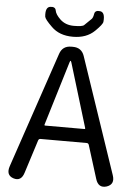

<svg xmlns="http://www.w3.org/2000/svg" viewBox="-62 -985 730 1035"><g transform="rotate(5 303.5 -468.0)"><path d="M50 0Q8 -14 25 -64L237 -690Q252 -734 299 -734H308Q355 -734 370 -690L582 -64Q599 -15 555 0Q510 14 495 -36L439 -215Q436 -224 427 -224H177Q168 -224 165 -215L108 -36Q93 14 50 0ZM192 -303Q191 -298 196 -298H408Q413 -298 412 -303L307 -649Q304 -658 302 -658Q300 -658 297 -649ZM186 -831Q147 -869 145 -883Q140 -934 167 -938Q195 -942 198.5 -921Q202 -900 228 -875Q257 -847 303 -847Q349 -847 358 -856Q377 -875 396 -893Q403 -900 406.5 -921Q410 -942 438 -938Q465 -934 460 -883Q459 -869 420 -831Q376 -788 302.5 -788Q229 -788 186 -831Z"/></g></svg>

Font: Resource Han Rounded KR
Style: Regular
Weight: 400
Designer: Cyano Hao (round all glyphs); Ryoko NISHIZUKA 西塚涼子 (kana, bopomofo & ideographs); Paul D. Hunt (Latin, Greek & Cyrillic)
Foundry: Cyano Hao
Version: 0.990